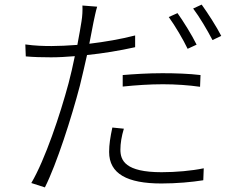

<svg xmlns="http://www.w3.org/2000/svg" viewBox="-20 -803 1053 834"><path d="M90 -610 92 -558C127 -555 161 -554 202 -554C233 -554 268 -556 305 -559C297 -518 287 -477 278 -442C241 -304 176 -110 116 -8L175 11C226 -90 291 -293 327 -431C338 -475 348 -520 358 -564C427 -571 500 -583 567 -598V-649C505 -633 435 -621 368 -613C375 -647 381 -679 386 -706C390 -724 396 -755 402 -774L338 -779C339 -760 338 -733 334 -710C331 -689 324 -651 316 -608C275 -605 237 -603 204 -603C170 -603 132 -604 90 -610ZM454 -143C454 -48 533 -6 681 -6C747 -6 813 -12 863 -20L865 -72C812 -61 744 -55 682 -55C524 -55 503 -106 503 -153C503 -180 508 -211 518 -244L468 -249C459 -207 454 -175 454 -143ZM513 -427C571 -433 630 -437 688 -437C743 -437 800 -433 849 -426L851 -477C802 -483 741 -485 685 -485C623 -485 561 -481 513 -477ZM713 -729C740 -692 776 -631 795 -591L834 -609C813 -652 776 -711 751 -746ZM819 -766C847 -729 880 -673 903 -629L941 -647C922 -685 882 -747 856 -783Z"/></svg>

Font: GenEiGothic-pro-Light
Style: Regular
Weight: 300
Designer: Ryoko NISHIZUKA (kana & ideographs); Paul D. Hunt (Latin, Greek & Cyrillic); Wenlong ZHANG (bopomofo); Sandoll Communica
Foundry: Adobe Systems Incorporated; o_tamon
Version: Version 1.000.140830